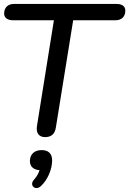

<svg xmlns="http://www.w3.org/2000/svg" viewBox="-20 -690 657 976"><path d="M209 7C241 7 259 -9 264 -42L352 -587H567C598 -587 617 -605 617 -636C617 -658 601 -670 572 -670H51C21 -670 1 -652 1 -621C1 -600 18 -587 46 -587H254L168 -50C162 -14 178 7 209 7ZM189 255C222 224 245 171 245 125C245 91 226 73 192 73C156 73 132 93 132 129C132 156 150 173 181 175C176 191 168 206 154 222C125 252 161 283 189 255Z"/></svg>

Font: SN Pro Medium
Style: Italic
Weight: 400
Italic angle: -9°
Designer: Tobias Whetton
Foundry: Supernotes
Version: Version 1.001;Glyphs 3.2 (3249)